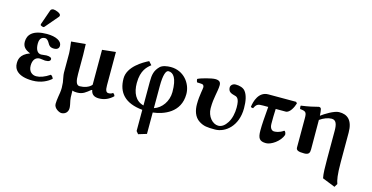

<svg xmlns="http://www.w3.org/2000/svg" viewBox="-87 -1114 3460 1785"><g transform="rotate(15 1643.0 -221.5)"><path d="M174 -121C174 -175 199 -206 240 -206C253 -206 282 -200 291 -200C330 -200 342 -212 342 -227C342 -241 324 -250 292 -250C284 -250 254 -245 241 -245C210 -245 185 -272 185 -335C185 -393 216 -402 239 -402C258 -402 272 -383 283 -363C293 -345 305 -329 343 -329C363 -329 390 -337 390 -369C390 -413 334 -444 245 -444C111 -444 64 -389 64 -322C64 -276 87 -250 140 -229C44 -194 44 -137 44 -106C44 -54 81 10 227 10C308 10 370 -24 404 -55C399 -69 391 -81 378 -87C328 -53 284 -38 248 -38C212 -38 174 -62 174 -121ZM245 -680C234 -680 221 -674 217 -663L167 -520C166 -517 166 -512 166 -511C166 -504 188 -497 196 -497C200 -497 204 -501 207 -505L311 -627C315 -632 316 -637 316 -642C316 -662 265 -680 245 -680Z M786 -49C793 -8 820 10 864 10C919 10 962 -11 999 -46C999 -58 993 -64 981 -74C968 -64 958 -60 939 -60C917 -60 907 -78 907 -127V-448L777 -434V-98C755 -68 704 -53 663 -53C628 -53 620 -97 620 -160V-343C620 -375 617 -447 617 -447L479 -434C479 -434 490 -348 490 -323V-137C490 -112 501 -72 504 -46C505 -26 507 -10 507 4C507 40 501 66 497 92C493 118 490 142 490 163C490 206 543 232 563 232C595 232 626 211 626 168C626 151 620 122 614 96C610 77 610 57 610 37C610 26 610 14 609 3C623 9 639 10 655 10C710 10 737 -15 778 -48Z M1304 237 1383 213V7C1485 -5 1641 -60 1641 -239C1641 -341 1562 -445 1437 -445C1403 -445 1357 -438 1335 -416C1291 -372 1283 -331 1283 -261V-34C1203 -54 1169 -127 1169 -220C1169 -343 1223 -387 1257 -414L1228 -446C1173 -419 1039 -343 1039 -229C1039 -93 1113 -8 1283 8V212ZM1511 -224C1511 -135 1456 -58 1383 -35V-248C1383 -358 1402 -402 1426 -402C1473 -402 1511 -358 1511 -224Z M2193 -250C2193 -321 2181 -377 2154 -410C2135 -434 2098 -444 2063 -444C2032 -444 2014 -423 2014 -404C2014 -389 2019 -372 2030 -363C2043 -352 2062 -347 2070 -345C2081 -342 2098 -340 2108 -325C2119 -310 2125 -285 2125 -238C2125 -188 2114 -132 2088 -91C2065 -55 2037 -32 2002 -32C1948 -32 1893 -92 1893 -172C1893 -226 1899 -263 1905 -297C1910 -330 1919 -366 1919 -399C1919 -432 1900 -444 1864 -444C1831 -444 1727 -417 1701 -401C1701 -391 1705 -376 1710 -370C1723 -369 1756 -370 1765 -365C1771 -362 1777 -352 1777 -341C1777 -326 1773 -316 1770 -291C1765 -258 1760 -220 1760 -175C1760 -118 1775 -55 1829 -21C1874 7 1907 10 1982 10C2083 10 2193 -80 2193 -250Z M2407 -321C2398 -212 2393 -150 2393 -92C2393 -16 2410 10 2474 10C2521 10 2602 -42 2626 -110C2626 -127 2619 -145 2608 -146C2569 -117 2531 -115 2518 -115C2495 -115 2476 -136 2476 -178C2476 -210 2476 -285 2479 -321H2574C2615 -321 2645 -384 2656 -422L2645 -434H2378C2285 -434 2258 -334 2251 -281C2255 -275 2264 -273 2274 -273C2295 -317 2309 -321 2358 -321Z M2894 -43C2894 -43 2893 -229 2893 -321V-326C2929 -352 2972 -368 3006 -368C3049 -368 3061 -329 3061 -267V0C3061 83 3062 147 3071 188L3194 237L3213 205C3201 173 3191 124 3191 0V-284C3191 -402 3137 -447 3056 -445C3009 -444 2926 -392 2892 -366C2891 -393 2888 -413 2885 -427C2883 -438 2876 -444 2862 -444C2825 -434 2765 -420 2696 -411C2693 -403 2696 -384 2698 -379C2753 -374 2763 -366 2763 -309C2763 -215 2763 -26 2763 -26C2763 1 2785 10 2841 10C2886 10 2894 -10 2894 -43Z"/></g></svg>

Font: Libertinus Serif
Style: Bold
Weight: 700
Designer: Philipp H. Poll, Khaled Hosny
Foundry: Caleb Maclennan
Version: Version 7.050;RELEASE